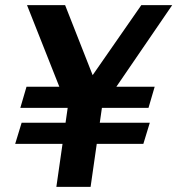

<svg xmlns="http://www.w3.org/2000/svg" viewBox="-20 -726 689 746"><path d="M233 -706 340 -434 529 -706H649L376 -307L332 0H199L243 -307L85 -706ZM83 -389H581L557 -307H59ZM64 -249H562L537 -167H39Z"/></svg>

Font: Rosario
Style: Italic
Weight: 400
Italic angle: -8.05°
Designer: Hector Gatti
Foundry: Omnibus Type
Version: Version 1.201